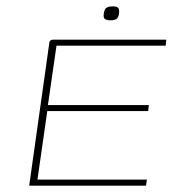

<svg xmlns="http://www.w3.org/2000/svg" viewBox="-20 -585 551 605"><path d="M72 0 134 -440Q135 -447 135.5 -451Q136 -455 139 -457.5Q142 -460 147 -460H504L502 -441H158L131 -254H449L447 -235H129L98 -19H443L440 0ZM329 -521Q318 -521 311.5 -524.5Q305 -528 307 -542Q309 -558 317 -561.5Q325 -565 335 -565Q346 -565 351.5 -561Q357 -557 355 -542Q353 -528 346 -524.5Q339 -521 329 -521Z"/></svg>

Font: Genos Thin
Style: Italic
Weight: 100
Italic angle: -8°
Designer: Robert E. Leuschke
Foundry: Robert E. Leuschke
Version: Version 1.010